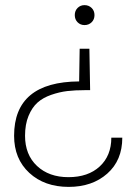

<svg xmlns="http://www.w3.org/2000/svg" viewBox="-20 -565 522 752"><path d="M459 -25.9Q459 63 400.1 115Q341.3 167 249 167Q154.3 167 94.7 112.1Q35.2 57.1 35.2 -33.2Q35.2 -244.6 290 -246.1L292 -374H330.1L333 -211.9H313Q273.9 -211.9 243.2 -208.3Q212.4 -204.6 180.2 -193.4Q147.9 -182.1 126.7 -163.1Q105.5 -144 91.8 -111.1Q78.1 -78.1 78.1 -33.2Q78.1 41 125 85Q171.9 128.9 248 128.9Q325.2 128.9 370.6 86.9Q416 44.9 416 -25.9ZM311 -544.9Q327.6 -544.9 338.9 -533.9Q350.1 -522.9 350.1 -505.9Q350.1 -488.8 338.9 -477.8Q327.6 -466.8 311 -466.8Q294.9 -466.8 283.9 -477.8Q272.9 -488.8 272.9 -505.9Q272.9 -522.9 283.9 -533.9Q294.9 -544.9 311 -544.9Z"/></svg>

Font: SVN-Poppins ExtraLight
Style: Regular
Weight: 200
Designer: Ninad Kale (Devanagari), Jonny Pinhorn (Latin)
Foundry: Indian Type Foundry
Version: Version 3.002 2017